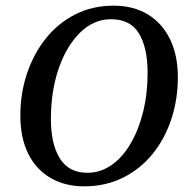

<svg xmlns="http://www.w3.org/2000/svg" viewBox="-20 -645 650 679"><path d="M277 14Q211 14 160 -15Q109 -44 80.5 -100Q52 -156 52 -237Q52 -315 75.5 -385Q99 -455 142 -509Q185 -563 246 -594Q307 -625 382 -625Q451 -625 502 -594.5Q553 -564 581 -507Q609 -450 609 -372Q609 -294 586 -224Q563 -154 519.5 -100.5Q476 -47 414.5 -16.5Q353 14 277 14ZM289 -34Q335 -34 374 -61Q413 -88 441.5 -136.5Q470 -185 486 -249Q502 -313 502 -387Q502 -476 471.5 -526.5Q441 -577 373 -577Q311 -577 263 -529.5Q215 -482 187.5 -402.5Q160 -323 160 -224Q160 -136 191.5 -85Q223 -34 289 -34Z"/></svg>

Font: Lisu Bosa
Style: Bold Italic
Weight: 700
Italic angle: -19°
Designer: David Morse, Annie Olsen, Victor Gaultney, Frank Grießhammer (Latin)
Foundry: SIL International
Version: Version 2.000